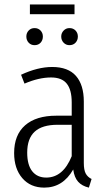

<svg xmlns="http://www.w3.org/2000/svg" viewBox="-20 -837 483 868"><path d="M316.9 -816.9V-772.9H115.2V-816.9ZM136.2 -632.8Q120.1 -632.8 109.6 -644Q99.1 -655.3 99.1 -671.9Q99.1 -688 109.6 -699Q120.1 -710 136.2 -710Q152.8 -710 163.3 -699Q173.8 -688 173.8 -671.9Q173.8 -655.3 163.6 -644Q153.3 -632.8 136.2 -632.8ZM256.8 -671.9Q256.8 -687.5 267.6 -698.7Q278.3 -710 293.9 -710Q311 -710 321.5 -699Q332 -688 332 -671.9Q332 -655.3 321.5 -644Q311 -632.8 293.9 -632.8Q278.3 -632.8 267.6 -644Q256.8 -655.3 256.8 -671.9ZM358.9 -100.1Q358.9 -68.8 367.4 -52.7Q376 -36.6 394 -27.8L381.8 11.2Q350.6 3.9 333.3 -15.4Q315.9 -34.7 311 -70.8Q264.2 11.2 180.2 11.2Q117.7 11.2 80.8 -31.7Q43.9 -74.7 43.9 -145Q43.9 -227.1 93.5 -270.5Q143.1 -314 234.9 -314H304.2V-374Q304.2 -431.2 281.7 -459Q259.3 -486.8 210.9 -486.8Q155.3 -486.8 90.8 -459L75.2 -499Q150.4 -534.2 215.8 -534.2Q288.1 -534.2 323.5 -493.7Q358.9 -453.1 358.9 -377.9ZM189 -34.2Q265.1 -34.2 304.2 -130.9V-272.9H240.2Q170.9 -272.9 137 -241.9Q103 -210.9 103 -147Q103 -91.3 125.7 -62.7Q148.4 -34.2 189 -34.2Z"/></svg>

Font: Fira Sans Compressed Light
Style: Regular
Weight: 300
Width: 1
Designer: Carrois Corporate & Edenspiekermann AG
Foundry: Carrois Corporate GbR & Edenspiekermann AG
Version: Version 4.203;PS 004.203;hotconv 1.0.88;makeotf.lib2.5.64775